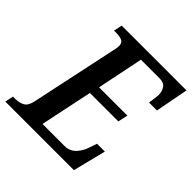

<svg xmlns="http://www.w3.org/2000/svg" viewBox="-204 -861 1008 1008"><g transform="rotate(45 299.5 -357.0)"><path d="M-16 0H493L539 -184H481L466 -140Q455 -106 430.5 -80.5Q406 -55 369 -55H205L266 -346H477L489 -401H279L332 -659H470Q502 -659 515.5 -639.5Q529 -620 529 -592Q529 -587 525.5 -561.5Q522 -536 521 -530H580L615 -714H134L124 -667H142Q167 -667 183.5 -659.5Q200 -652 200 -629Q200 -612 193 -585L92 -110Q84 -71 62.5 -59Q41 -47 13 -47H-6Z"/></g></svg>

Font: Noto Serif SemiCondensed Semi
Style: Italic
Weight: 600
Width: 4
Italic angle: -12°
Designer: Monotype Design Team
Foundry: Monotype Imaging Inc.
Version: Version 1.901